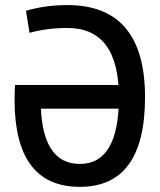

<svg xmlns="http://www.w3.org/2000/svg" viewBox="-20 -723 626 753"><path d="M293 9.8Q37.1 9.8 37.1 -332Q37.1 -347.2 37.6 -361.6Q38.1 -376 39.1 -389.6L141.1 -381.8Q139.6 -357.9 139.6 -332Q139.6 -80.1 293 -80.1Q446.3 -80.1 446.3 -341.8Q446.3 -613.3 244.1 -613.3Q164.6 -613.3 95.7 -594.2L82 -680.7Q158.2 -703.1 244.1 -703.1Q548.8 -703.1 548.8 -341.8Q548.8 9.8 293 9.8ZM39.1 -296.9V-389.6H498.5V-296.9Z"/></svg>

Font: Cascadia Mono PL
Style: Regular
Weight: 400
Monospace: yes
Designer: Aaron Bell
Foundry: Saja Typeworks
Version: Version 2102.003